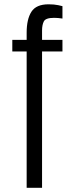

<svg xmlns="http://www.w3.org/2000/svg" viewBox="-20 -894 337 914"><path d="M106.9 0V-648.9H38.6V-704.1H106.9V-738.3Q106.9 -802.7 129.6 -838.1Q152.3 -873.5 211.4 -873.5Q237.8 -873.5 257.1 -869.4Q276.4 -865.2 277.3 -864.7V-805.7Q255.4 -809.1 237.8 -809.1Q197.3 -809.1 188.7 -792.2Q180.2 -775.4 180.2 -749V-704.1H277.3V-648.9H180.2V0Z"/></svg>

Font: Antonio Thin
Style: Regular
Weight: 250
Designer: Vernon Adams
Foundry: Vernon Adams
Version: Version 1.002